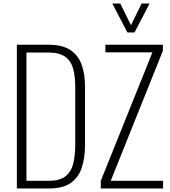

<svg xmlns="http://www.w3.org/2000/svg" viewBox="-20 -1062 958 1082"><path d="M75 0V-810H252Q333 -810 378 -779Q423 -748 441 -695Q459 -642 459 -577V-241Q459 -172 441 -117.5Q423 -63 379.5 -31.5Q336 0 257 0ZM129 -43H254Q320 -43 352 -71Q384 -99 394 -145.5Q404 -192 404 -247V-573Q404 -632 392 -675.5Q380 -719 347 -742.5Q314 -766 252 -766H129ZM548 0V-43L839 -767H574V-810H898V-776L604 -43H899V0ZM698 -879 613 -1042H658L718 -920L778 -1042H823L738 -879Z"/></svg>

Font: Oswald ExtraLight
Style: Regular
Weight: 250
Designer: Vernon Adams
Foundry: Vernon Adams
Version: Version 4.100; ttfautohint (v1.8.1.43-b0c9)